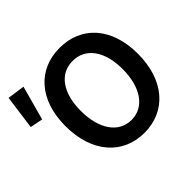

<svg xmlns="http://www.w3.org/2000/svg" viewBox="-172 -870 1083 1083"><g transform="rotate(-45 369.5 -329.0)"><path d="M416 12C587 12 705 -118 705 -330C705 -541 587 -666 416 -666C245 -666 127 -541 127 -330C127 -118 245 12 416 12ZM416 -91C314 -91 249 -184 249 -330C249 -475 314 -562 416 -562C517 -562 583 -475 583 -330C583 -184 517 -91 416 -91ZM61 -450 117 -655 13 -670 -15 -465Z"/></g></svg>

Font: Source Sans Pro Semibold
Style: Regular
Weight: 600
Designer: Paul D. Hunt
Foundry: Adobe Systems Incorporated
Version: Version 3.006;hotconv 1.0.111;makeotfexe 2.5.65597